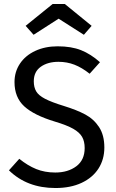

<svg xmlns="http://www.w3.org/2000/svg" viewBox="-20 -934 585 966"><path d="M483 -621 431 -563Q392 -594 354.5 -608.5Q317 -623 274 -623Q220 -623 185 -598Q150 -573 150 -525Q150 -495 162 -474.5Q174 -454 206.5 -437Q239 -420 301 -401Q366 -381 409 -358Q452 -335 478.5 -294.5Q505 -254 505 -192Q505 -132 475.5 -86Q446 -40 390.5 -14Q335 12 259 12Q116 12 25 -77L77 -135Q119 -101 162 -83.5Q205 -66 258 -66Q322 -66 364 -97.5Q406 -129 406 -189Q406 -223 393 -245.5Q380 -268 348.5 -286Q317 -304 257 -322Q151 -354 102 -399Q53 -444 53 -521Q53 -573 80.5 -614Q108 -655 157.5 -678Q207 -701 270 -701Q339 -701 388 -681.5Q437 -662 483 -621ZM109 -804 245 -914H306L441 -804L402 -759L275 -840L149 -759Z"/></svg>

Font: FiraGO
Style: Regular
Weight: 400
Designer: bBox Type
Foundry: bBox Type GmbH
Version: Version 1.001;April 20, 2020;FontCreator 12.0.0.2555 64-bit